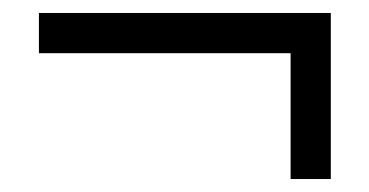

<svg xmlns="http://www.w3.org/2000/svg" viewBox="-20 -415 569 296"><path d="M490 -139V-395H40V-333H428V-139Z"/></svg>

Font: Sawarabi Gothic
Style: Regular
Weight: 400
Designer: mshio (mshio@users.sourceforge.jp)
Version: Version 20141215